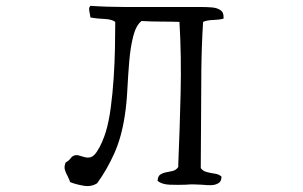

<svg xmlns="http://www.w3.org/2000/svg" viewBox="-20 -670 1040 658"><path d="M746 -606Q730 -602 710 -601.5Q690 -601 676 -595Q671 -516 670 -430Q669 -344 669 -253Q669 -214 668.5 -174Q668 -134 668 -94Q675 -84 688 -80.5Q701 -77 715.5 -75Q730 -73 739 -65Q739 -50 731 -44Q723 -38 711 -36Q702 -35 691.5 -35.5Q681 -36 671 -37Q664 -37 658 -37.5Q652 -38 646 -38Q639 -38 631.5 -38Q624 -38 616 -37Q589 -36 562 -37Q535 -38 520 -50Q521 -66 529 -71.5Q537 -77 547 -79Q559 -81 571.5 -84Q584 -87 591 -98V-108Q596 -225 599 -351Q602 -477 595 -595Q565 -596 532.5 -596Q500 -596 465 -598Q446 -583 436.5 -545.5Q427 -508 423 -460.5Q419 -413 416.5 -364Q414 -315 408 -276Q397 -201 372 -145Q347 -89 313 -42Q293 -29 266.5 -33.5Q240 -38 220 -46Q219 -51 216.5 -56Q214 -61 212 -66Q206 -76 202.5 -87.5Q199 -99 205 -113Q217 -120 222.5 -128Q228 -136 238 -138Q244 -139 249.5 -137.5Q255 -136 261 -134Q267 -132 274 -130.5Q281 -129 290 -131Q301 -134 311.5 -149.5Q322 -165 330 -184Q338 -203 342 -216Q353 -252 359.5 -300.5Q366 -349 369.5 -402Q373 -455 374 -505Q375 -555 375 -595Q363 -604 338 -605Q313 -606 290 -610Q290 -613 288 -622Q286 -630 285.5 -637.5Q285 -645 290 -650Q348 -646 411 -646Q474 -646 540 -646Q570 -646 600.5 -646Q631 -646 661 -646Q664 -646 670 -646Q689 -646 707 -644.5Q725 -643 736.5 -634.5Q748 -626 746 -606Z"/></svg>

Font: Yuji Boku
Style: Regular
Weight: 400
Designer: Kataoka Yuji
Foundry: Kinuta Font Factory
Version: Version 3.002